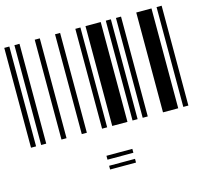

<svg xmlns="http://www.w3.org/2000/svg" viewBox="-115 -725 1190 1096"><g transform="rotate(-15 480.0 -176.5)"><path d="M0 0V-590H30V0ZM60 0V-590H90V0ZM180 0V-590H210V0ZM300 0V-590H330V0ZM420 0V-590H450V0ZM480 0V-590H570V0ZM600 0V-590H630V0ZM660 0V-590H690V0ZM780 0V-590H870V0ZM900 0V-590H930V0ZM404 156H557V179H404ZM404 215H557V237H404Z"/></g></svg>

Font: Libre Barcode 39 Extended Text
Style: Regular
Weight: 400
Version: Version 1.005; ttfautohint (v1.8.3)